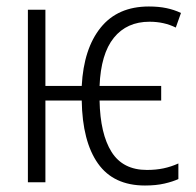

<svg xmlns="http://www.w3.org/2000/svg" viewBox="-20 -562 603 592"><path d="M427 10Q330 10 282 -58Q234 -126 232 -252H120V0H66V-532H120V-297H232Q238 -412 290.5 -477Q343 -542 439 -542Q469 -542 493 -537Q517 -532 538 -522L522 -477Q486 -495 441 -495Q371 -495 331 -445.5Q291 -396 287 -297H477V-252H287Q289 -149 324 -93.5Q359 -38 433 -38Q461 -38 484.5 -43Q508 -48 530 -58V-10Q513 -2 487 4Q461 10 427 10Z"/></svg>

Font: Noto Sans Mono SemiCondensed Light
Style: Regular
Weight: 300
Width: 4
Designer: Monotype Design Team
Foundry: Monotype Imaging Inc.
Version: Version 2.014; ttfautohint (v1.8.4.7-5d5b)